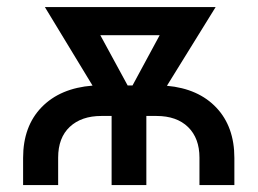

<svg xmlns="http://www.w3.org/2000/svg" viewBox="-20 -536 746 556"><path d="M46.9 0V-78.6Q46.9 -170.4 100.6 -225.6Q154.3 -280.8 248 -288.1L109.9 -515.6H604.5L463.4 -287.6Q554.7 -279.3 606.7 -224.1Q658.7 -168.9 658.7 -78.6V0H557.6V-79.6Q557.6 -135.7 524.7 -168Q491.7 -200.2 433.1 -200.2H403.8V0H303.2V-200.2H273.4Q215.8 -200.2 182.1 -168.7Q148.4 -137.2 148.4 -79.6V0ZM349.6 -288.6H363.8L442.4 -434.1H270.5Z"/></svg>

Font: Inter Display Medium
Style: Regular
Weight: 500
Designer: Rasmus Andersson
Foundry: rsms
Version: Version 4.001;git-9221beed3